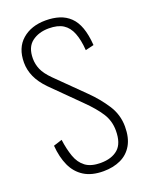

<svg xmlns="http://www.w3.org/2000/svg" viewBox="-154 -897 760 985"><g transform="rotate(-20 226.0 -404.5)"><path d="M237 10Q173 10 131.5 -16Q90 -42 68.5 -89Q47 -136 42 -200L89 -215Q96 -162 110.5 -121Q125 -80 155 -57.5Q185 -35 238 -35Q298 -35 332.5 -65Q367 -95 367 -165Q367 -218 339.5 -260.5Q312 -303 262 -352L114 -499Q77 -537 60 -575Q43 -613 43 -653Q43 -733 92.5 -776Q142 -819 221 -819Q262 -819 295 -808.5Q328 -798 352.5 -774.5Q377 -751 391 -712Q405 -673 409 -616L363 -605Q359 -662 344 -700Q329 -738 300 -756.5Q271 -775 222 -775Q167 -775 130 -747Q93 -719 93 -657Q93 -626 105.5 -597Q118 -568 152 -534L298 -390Q347 -342 382.5 -287.5Q418 -233 418 -168Q418 -107 395 -67.5Q372 -28 331 -9Q290 10 237 10Z"/></g></svg>

Font: Oswald ExtraLight
Style: Regular
Weight: 250
Designer: Vernon Adams
Foundry: Vernon Adams
Version: Version 4.103;gftools[0.9.33.dev8+g029e19f]